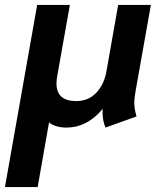

<svg xmlns="http://www.w3.org/2000/svg" viewBox="-60 -505 641 775"><path d="M90 -485H222L171 -198Q168 -182 168 -168Q168 -97 248 -97Q297 -97 329 -131Q361 -165 370 -219L417 -485H549L487 -136Q482 -106 482 -90Q482 -67 491 -35L366 10Q354 -17 354 -52Q354 -62 355 -66Q292 10 207 10Q187 10 168 4.5Q149 -1 138 -11L92 250H-40Z"/></svg>

Font: Niramit
Style: Bold Italic
Weight: 700
Italic angle: -10°
Designer: Katatrad Aksorn Co.,Ltd.
Foundry: Cadson Demak Co.,Ltd.
Version: Version 1.001; ttfautohint (v1.6)